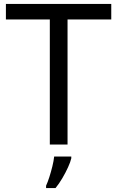

<svg xmlns="http://www.w3.org/2000/svg" viewBox="-20 -734 596 975"><path d="M323 0H233V-635H10V-714H545V-635H323ZM342 70Q338 88 325.5 115.5Q313 143 296.5 171Q280 199 262 221H214V209Q222 192 230.5 165.5Q239 139 246 110.5Q253 82 255 61H342Z"/></svg>

Font: Noto Sans Khojki
Style: Regular
Weight: 400
Designer: Monotype Design Team
Foundry: Monotype Imaging Inc.
Version: Version 2.003; ttfautohint (v1.8.4.7-5d5b)